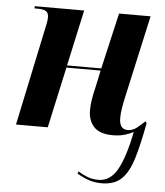

<svg xmlns="http://www.w3.org/2000/svg" viewBox="-54 -584 742 861"><g transform="rotate(5 317.0 -153.5)"><path d="M435 229Q405 229 379 220.5Q353 212 324 195L328 185Q348 198 370.5 206.5Q393 215 420 215Q473 215 505 157.5Q537 100 559 -13Q541 -3 518 3.5Q495 10 467 10Q407 10 381 -18.5Q355 -47 355 -93Q355 -115 359 -141Q363 -167 371 -199L387 -274H233L173 0H30L122 -436Q126 -452 128.5 -467Q131 -482 131 -492Q131 -510 120 -518Q109 -526 81 -526H67L68 -536H290L235 -284H389L447 -536H589L509 -175Q502 -144 497.5 -118Q493 -92 493 -70Q493 -19 531 -19Q553 -19 572 -34Q591 -49 607 -65L613 -57Q595 41 575.5 104.5Q556 168 524 198.5Q492 229 435 229Z"/></g></svg>

Font: Noto Serif Display SemiCondensed
Style: Bold Italic
Weight: 700
Width: 4
Italic angle: -12°
Designer: Monotype Design Team
Foundry: Monotype Imaging Inc.
Version: Version 2.009